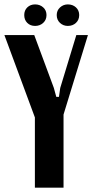

<svg xmlns="http://www.w3.org/2000/svg" viewBox="-30 -860 423 880"><path d="M81.1 -791Q81.1 -812.5 95.2 -826.2Q109.4 -839.8 130.9 -839.8Q152.8 -839.8 168 -826.2Q183.1 -812.5 183.1 -791Q183.1 -769 168 -755.1Q152.8 -741.2 130.9 -741.2Q108.9 -741.2 95 -755.1Q81.1 -769 81.1 -791ZM230 -791Q230 -812 245.1 -825.9Q260.3 -839.8 280.8 -839.8Q303.2 -839.8 318.1 -826.2Q333 -812.5 333 -791Q333 -769 318.1 -755.1Q303.2 -741.2 280.8 -741.2Q259.8 -741.2 244.9 -755.1Q230 -769 230 -791ZM127 -699.2 216.8 -457 228 -416H240.2L246.1 -457L319.8 -699.2H373L261.2 -335V0H129.9V-321.8L-9.8 -699.2Z"/></svg>

Font: Moniqa Black Paragraph
Style: Regular
Weight: 900
Designer: Rajesh Rajput
Foundry: Rajesh Rajput
Version: Version 1.000